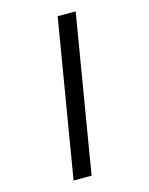

<svg xmlns="http://www.w3.org/2000/svg" viewBox="-139 -876 877 1132"><g transform="rotate(-15 300.0 -310.0)"><path d="M166 170H276L436 -790H326Z"/></g></svg>

Font: CommitMono
Style: Bold Italic
Weight: 700
Monospace: yes
Designer: Eigil Nikolajsen
Foundry: Eigil Nikolajsen
Version: Version 1.143